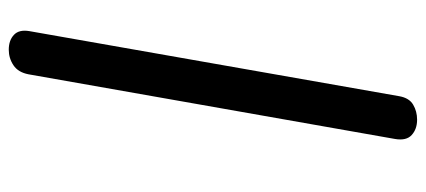

<svg xmlns="http://www.w3.org/2000/svg" viewBox="-287 -683 972 438"><g transform="rotate(-90 199.0 -464.0)"><path d="M145 1.5Q123.5 1.5 110 -10.8Q96.5 -23 101 -49L248.5 -885Q253 -908.5 269 -919.2Q285 -930 304.5 -930Q326 -930 338.5 -918.2Q351 -906.5 347 -883L198.5 -39Q194.5 -16.5 179.2 -7.5Q164 1.5 145 1.5Z"/></g></svg>

Font: Edu AU VIC WA NT Pre Medium
Style: Regular
Weight: 500
Designer: Tina and Corey Anderson, Eben Sorkin, Mirko Velimirovic
Foundry: Google for Education
Version: Version 1.001